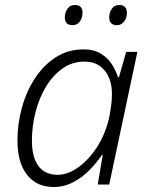

<svg xmlns="http://www.w3.org/2000/svg" viewBox="-20 -740 598 770"><path d="M195 10Q127 10 88.5 -39Q50 -88 50 -176Q50 -244 68 -309Q86 -374 120.5 -426.5Q155 -479 204 -510.5Q253 -542 315 -542Q356 -542 384 -525Q412 -508 428.5 -482.5Q445 -457 453 -430H457L486 -532H531L418 0H372L392 -119H389Q369 -89 340 -59Q311 -29 274 -9.5Q237 10 195 10ZM211 -39Q252 -39 294 -69Q336 -99 369 -150Q402 -201 417 -265Q423 -295 426 -318.5Q429 -342 429 -362Q429 -422 399.5 -457.5Q370 -493 319 -493Q270 -493 231 -465.5Q192 -438 164.5 -392.5Q137 -347 122.5 -290.5Q108 -234 108 -175Q108 -110 134 -74.5Q160 -39 211 -39ZM449 -639Q418 -639 418 -671Q418 -688 428 -704Q438 -720 459 -720Q474 -720 481.5 -711.5Q489 -703 489 -689Q489 -668 477.5 -653.5Q466 -639 449 -639ZM271 -639Q240 -639 240 -671Q240 -688 250 -704Q260 -720 281 -720Q297 -720 304 -711.5Q311 -703 311 -689Q311 -668 300 -653.5Q289 -639 271 -639Z"/></svg>

Font: Noto Sans Light
Style: Italic
Weight: 300
Italic angle: -12°
Designer: Monotype Design Team
Foundry: Monotype Imaging Inc.
Version: Version 2.013; ttfautohint (v1.8.4.7-5d5b)